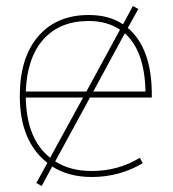

<svg xmlns="http://www.w3.org/2000/svg" viewBox="-20 -580 577 640"><path d="M396 -469 291 -275H465Q462 -411 396 -469ZM380 -481Q337 -510 276 -510Q179 -510 124.5 -448.5Q70 -387 66 -275H268ZM280 -255 164 -42Q214 -10 286 -10Q374 -10 446 -54L456 -36Q378 10 286 10Q209 10 154 -25L119 40L101 30L138 -37Q46 -109 46 -260Q46 -387 107 -458.5Q168 -530 276 -530Q344 -530 390 -499L423 -560L441 -550L406 -487Q486 -419 486 -265V-255ZM257 -255H66Q68 -117 147 -54Z"/></svg>

Font: M PLUS 1p Thin
Style: Regular
Weight: 250
Version: Version 1.062